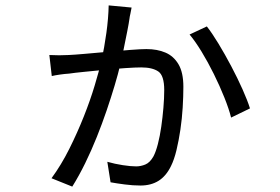

<svg xmlns="http://www.w3.org/2000/svg" viewBox="-20 -638 1040 712"><path d="M468 -610Q466 -597 463.5 -587Q461 -577 460 -568Q458 -553 452 -522.5Q446 -492 439 -458Q432 -424 426 -398Q418 -364 405 -320.5Q392 -277 375.5 -228.5Q359 -180 339 -130Q319 -80 296 -33Q273 14 248 54L171 23Q207 -26 237 -86Q267 -146 291 -206.5Q315 -267 331 -320.5Q347 -374 356 -411Q367 -462 374.5 -516Q382 -570 383 -618ZM747 -540Q766 -516 790 -476.5Q814 -437 837.5 -392.5Q861 -348 879.5 -306.5Q898 -265 907 -236L837 -202Q829 -234 812 -276.5Q795 -319 773 -363.5Q751 -408 727.5 -446.5Q704 -485 683 -510ZM163 -434Q182 -433 199.5 -433Q217 -433 235 -434Q257 -435 296.5 -438.5Q336 -442 381 -446Q426 -450 464.5 -453Q503 -456 523 -456Q563 -456 593.5 -443Q624 -430 642 -399.5Q660 -369 660 -316Q660 -281 657.5 -239.5Q655 -198 649 -157.5Q643 -117 634.5 -81.5Q626 -46 614 -22Q596 15 568 32.5Q540 50 501 50Q473 50 442.5 46Q412 42 390 38L378 -38Q406 -30 435.5 -25.5Q465 -21 485 -21Q502 -21 519 -28Q536 -35 549 -58Q558 -75 565.5 -104Q573 -133 578 -168Q583 -203 586 -238.5Q589 -274 589 -304Q589 -358 567 -373Q545 -388 504 -388Q482 -388 445.5 -385.5Q409 -383 368 -379Q327 -375 291.5 -371.5Q256 -368 236 -365Q220 -364 202.5 -361.5Q185 -359 172 -356Z"/></svg>

Font: Noto Sans HK
Style: Regular
Weight: 400
Designer: Ryoko NISHIZUKA 西塚涼子 (kana, bopomofo & ideographs); Paul D. Hunt (Latin, Greek & Cyrillic); Sandoll Communications 산돌커뮤니
Foundry: Adobe
Version: Version 2.004-H2;hotconv 1.0.118;makeotfexe 2.5.65603